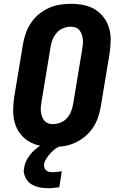

<svg xmlns="http://www.w3.org/2000/svg" viewBox="-20 -763 640 1007"><path d="M257 8Q223 8 191 1.5Q159 -5 132 -21Q105 -37 85.5 -62.5Q66 -88 57.5 -119Q49 -150 49 -183.5Q49 -217 54 -251L101 -534Q106 -563 116 -591Q126 -619 143.5 -644.5Q161 -670 185 -689.5Q209 -709 237 -721.5Q265 -734 294 -738.5Q323 -743 352 -743Q386 -743 418.5 -736.5Q451 -730 477.5 -714Q504 -698 523.5 -672.5Q543 -647 552 -616Q561 -585 560.5 -551.5Q560 -518 555 -484L508 -201Q503 -172 493 -144Q483 -116 465.5 -90.5Q448 -65 424 -45.5Q400 -26 372 -13.5Q344 -1 315 3.5Q286 8 257 8ZM257 -112Q277 -112 297.5 -120Q318 -128 332 -144.5Q346 -161 353.5 -180.5Q361 -200 364 -220L411 -504Q413 -517 414.5 -530.5Q416 -544 414.5 -557Q413 -570 409 -582Q405 -594 397 -604Q389 -614 377 -618.5Q365 -623 352 -623Q332 -623 311.5 -615Q291 -607 277 -590.5Q263 -574 255.5 -554.5Q248 -535 245 -515L198 -231Q196 -218 194.5 -204.5Q193 -191 194.5 -178Q196 -165 200 -153Q204 -141 212 -131Q220 -121 232 -116.5Q244 -112 257 -112ZM232 224Q216 224 200.5 222Q185 220 171 215.5Q157 211 144 203Q131 195 122.5 183.5Q114 172 108.5 155.5Q103 139 105 128L107 115Q109 103 113 91.5Q117 80 124 69Q131 58 139 47.5Q147 37 156 28.5Q165 20 177.5 10.5Q190 1 197 -3L206 -8H304L303 0Q293 4 283 9.5Q273 15 264.5 22Q256 29 248.5 36.5Q241 44 234 53Q227 62 220.5 73Q214 84 213 90L211 99Q210 105 211.5 110.5Q213 116 215 121Q217 126 221 129.5Q225 133 230 135.5Q235 138 241.5 139Q248 140 252 140H257Q262 140 267.5 139.5Q273 139 278 138.5Q283 138 289 137.5Q295 137 298 136H304L291 219Q284 220 278 220.5Q272 221 265.5 222Q259 223 251.5 223.5Q244 224 239 224Z"/></svg>

Font: Iosevka Aile Heavy
Style: Italic
Weight: 900
Italic angle: -9°
Designer: Belleve Invis
Foundry: Belleve Invis
Version: Version 31.1.0; ttfautohint (v1.8.4)